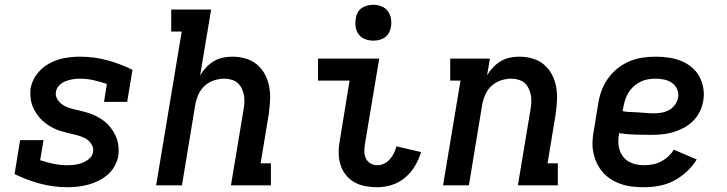

<svg xmlns="http://www.w3.org/2000/svg" viewBox="-20 -775 3040 803"><path d="M262 8Q203 8 147.5 -7Q92 -22 41 -47L64 -189H162L148 -105Q175 -96 203.5 -90Q232 -84 261 -84Q277 -84 293 -86Q309 -88 324.5 -94Q340 -100 353.5 -111.5Q367 -123 369 -139Q372 -155 364.5 -168.5Q357 -182 345.5 -190.5Q334 -199 319.5 -204Q305 -209 290.5 -212.5Q276 -216 261.5 -219.5Q247 -223 232.5 -227.5Q218 -232 204.5 -238.5Q191 -245 179 -253.5Q167 -262 156.5 -271.5Q146 -281 137.5 -293Q129 -305 122 -318Q115 -331 111.5 -345.5Q108 -360 107 -375.5Q106 -391 108 -406Q114 -439 135.5 -466.5Q157 -494 187 -510Q217 -526 249 -532Q281 -538 314 -538Q373 -538 428.5 -523Q484 -508 534 -483L512 -349H415L427 -424Q400 -433 372 -439.5Q344 -446 314 -446Q299 -446 284 -443.5Q269 -441 254.5 -435.5Q240 -430 228 -418Q216 -406 214 -391Q211 -376 218.5 -362.5Q226 -349 237.5 -340Q249 -331 263 -326Q277 -321 292 -317.5Q307 -314 321.5 -310.5Q336 -307 350.5 -302.5Q365 -298 378 -291.5Q391 -285 403.5 -277Q416 -269 426.5 -259Q437 -249 445.5 -237.5Q454 -226 461 -212.5Q468 -199 471.5 -185Q475 -171 476 -155.5Q477 -140 475 -124Q471 -102 460 -81.5Q449 -61 431.5 -45.5Q414 -30 393 -19.5Q372 -9 350 -3Q328 3 306 5.5Q284 8 262 8Z M633 0 740 -643H696V-735H863L817 -460Q828 -478 842.5 -493.5Q857 -509 875 -519.5Q893 -530 913 -534Q933 -538 952 -538Q981 -538 1008 -530Q1035 -522 1055.5 -504.5Q1076 -487 1088.5 -463Q1101 -439 1106 -412Q1111 -385 1109.5 -356Q1108 -327 1104 -298L1070 -92H1113V0H946L998 -313Q1001 -329 1002 -344.5Q1003 -360 1000.5 -375Q998 -390 991.5 -404Q985 -418 974.5 -427.5Q964 -437 949 -441.5Q934 -446 918 -446Q897 -446 875.5 -439Q854 -432 837 -417Q820 -402 810.5 -381Q801 -360 797 -339L741 0Z M1558 8Q1532 8 1507.5 3.5Q1483 -1 1462 -13Q1441 -25 1426 -44Q1411 -63 1404 -86Q1397 -109 1396.5 -134.5Q1396 -160 1401 -186L1442 -438H1310V-530H1566L1506 -171Q1504 -155 1504 -140Q1504 -125 1510.5 -112Q1517 -99 1529.5 -91.5Q1542 -84 1558 -84Q1572 -84 1586 -90.5Q1600 -97 1610.5 -109Q1621 -121 1627.5 -134.5Q1634 -148 1638 -163L1741 -139Q1732 -109 1715.5 -81Q1699 -53 1674 -32Q1649 -11 1618.5 -1.5Q1588 8 1558 8ZM1541 -605Q1523 -605 1506.5 -611.5Q1490 -618 1480 -631.5Q1470 -645 1467.5 -662.5Q1465 -680 1468 -698Q1470 -711 1476 -722.5Q1482 -734 1493 -741.5Q1504 -749 1516.5 -752Q1529 -755 1541 -755Q1559 -755 1575.5 -748.5Q1592 -742 1602 -728.5Q1612 -715 1615 -697.5Q1618 -680 1615 -662Q1613 -649 1606.5 -637.5Q1600 -626 1589.5 -618.5Q1579 -611 1566.5 -608Q1554 -605 1541 -605Z M1833 0 1906 -438H1863V-530H2029L2017 -460Q2028 -478 2042.5 -493.5Q2057 -509 2075 -519.5Q2093 -530 2113 -534Q2133 -538 2152 -538Q2181 -538 2208 -530Q2235 -522 2255.5 -504.5Q2276 -487 2288.5 -463Q2301 -439 2306 -412Q2311 -385 2309.5 -356Q2308 -327 2304 -298L2270 -92H2313V0H2146L2198 -313Q2201 -329 2202 -344.5Q2203 -360 2200.5 -375Q2198 -390 2191.5 -404Q2185 -418 2174.5 -427.5Q2164 -437 2149 -441.5Q2134 -446 2118 -446Q2097 -446 2075.5 -439Q2054 -432 2037 -417Q2020 -402 2010.5 -381Q2001 -360 1997 -339L1941 0Z M2675 8Q2650 8 2626 5.5Q2602 3 2579.5 -4.5Q2557 -12 2537.5 -24Q2518 -36 2502.5 -53Q2487 -70 2477 -91Q2467 -112 2462 -135Q2457 -158 2458 -183Q2459 -208 2464 -232L2482 -342Q2486 -369 2496 -396Q2506 -423 2523 -447Q2540 -471 2563.5 -489.5Q2587 -508 2613.5 -519Q2640 -530 2668 -534Q2696 -538 2723 -538Q2750 -538 2777 -534Q2804 -530 2828 -520.5Q2852 -511 2872 -494.5Q2892 -478 2904.5 -455.5Q2917 -433 2921.5 -406Q2926 -379 2921 -352Q2917 -329 2906 -307Q2895 -285 2877.5 -268Q2860 -251 2838 -239.5Q2816 -228 2793 -221.5Q2770 -215 2747 -213Q2724 -211 2701 -211Q2668 -211 2634.5 -212Q2601 -213 2569 -218V-217Q2566 -200 2566 -182.5Q2566 -165 2571 -149Q2576 -133 2586 -120Q2596 -107 2610 -99Q2624 -91 2641 -87.5Q2658 -84 2675 -84Q2692 -84 2710 -87.5Q2728 -91 2744.5 -99.5Q2761 -108 2775 -121Q2789 -134 2798 -149L2894 -108Q2877 -80 2852 -57Q2827 -34 2798 -19Q2769 -4 2737.5 2Q2706 8 2675 8ZM2716 -301Q2732 -301 2748 -304Q2764 -307 2778.5 -315Q2793 -323 2803 -337Q2813 -351 2816 -367Q2819 -385 2812 -401.5Q2805 -418 2791 -428Q2777 -438 2759 -442Q2741 -446 2723 -446Q2707 -446 2691 -443.5Q2675 -441 2659.5 -433.5Q2644 -426 2631 -414.5Q2618 -403 2609 -388.5Q2600 -374 2595 -358.5Q2590 -343 2587 -327L2584 -310Q2600 -307 2617 -306.5Q2634 -306 2650.5 -305Q2667 -304 2683 -302.5Q2699 -301 2716 -301Z"/></svg>

Font: Iosevka Slab Semibold Extended
Style: Italic
Weight: 600
Width: 7
Italic angle: -9°
Monospace: yes
Designer: Belleve Invis
Foundry: Belleve Invis
Version: Version 11.1.0; ttfautohint (v1.8.3)